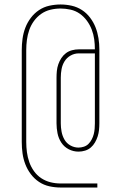

<svg xmlns="http://www.w3.org/2000/svg" viewBox="-20 -768 540 856"><path d="M250 68Q225 68 200 62.5Q175 57 154 43Q133 29 117.5 8.5Q102 -12 93 -35.5Q84 -59 80.5 -84Q77 -109 77 -135V-545Q77 -570 80.5 -595.5Q84 -621 93 -644.5Q102 -668 117.5 -688.5Q133 -709 154 -723Q175 -737 200 -742.5Q225 -748 250 -748Q275 -748 299.5 -742.5Q324 -737 345 -723.5Q366 -710 381.5 -689.5Q397 -669 406 -646Q415 -623 419 -598Q423 -573 423 -548V-218Q423 -204 421.5 -189Q420 -174 415.5 -160Q411 -146 403.5 -133Q396 -120 385 -110.5Q374 -101 359.5 -96.5Q345 -92 330 -92Q307 -92 286.5 -102.5Q266 -113 253.5 -132Q241 -151 236.5 -173.5Q232 -196 232 -218V-422Q232 -437 233.5 -452Q235 -467 240 -481.5Q245 -496 253.5 -509Q262 -522 274 -531Q286 -540 301 -544Q316 -548 331 -548H403Q403 -571 400 -593Q397 -615 389 -636Q381 -657 367.5 -675.5Q354 -694 335.5 -707Q317 -720 294.5 -725Q272 -730 250 -730Q227 -730 204.5 -724.5Q182 -719 163.5 -706Q145 -693 131.5 -674.5Q118 -656 110.5 -634.5Q103 -613 100 -590.5Q97 -568 97 -545V-135Q97 -112 100 -89.5Q103 -67 110.5 -45.5Q118 -24 131.5 -5Q145 14 164 26.5Q183 39 205 44.5Q227 50 250 50H414V68ZM330 -110Q342 -110 354 -114Q366 -118 374.5 -126.5Q383 -135 389 -146.5Q395 -158 398 -170Q401 -182 402 -194Q403 -206 403 -218V-530H331Q312 -530 295 -520.5Q278 -511 268 -495Q258 -479 254.5 -460Q251 -441 251 -422V-218Q251 -200 254.5 -181Q258 -162 267.5 -145.5Q277 -129 294 -119.5Q311 -110 330 -110Z"/></svg>

Font: Iosevka Slab Thin
Style: Regular
Weight: 100
Monospace: yes
Designer: Belleve Invis
Foundry: Belleve Invis
Version: Version 11.1.0; ttfautohint (v1.8.3)